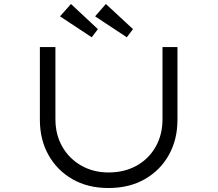

<svg xmlns="http://www.w3.org/2000/svg" viewBox="-20 -936 1091 963"><path d="M524 7Q420 7 343 -37.5Q266 -82 223 -159Q180 -236 180 -335V-700H258V-338Q258 -260 293 -199.5Q328 -139 388.5 -105Q449 -71 524 -71Q604 -71 665 -105Q726 -139 760.5 -199.5Q795 -260 795 -338V-700H870V-334Q870 -236 827 -159Q784 -82 706.5 -37.5Q629 7 524 7ZM616 -749 457 -854 511 -916 647 -790ZM440 -749 281 -854 336 -916 471 -790Z"/></svg>

Font: Lexend Zetta Light
Style: Regular
Weight: 300
Designer: Bonnie Shaver-Troup, Thomas Jockin
Foundry: Lexend
Version: Version 1.007